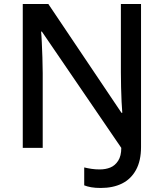

<svg xmlns="http://www.w3.org/2000/svg" viewBox="-20 -734 813 953"><path d="M480 199Q453 199 433 195.5Q413 192 398 186V97Q414 101 433.5 104Q453 107 475 107Q504 107 527.5 97.5Q551 88 566.5 64Q582 40 582 0L188 -577H184Q186 -558 187.5 -523Q189 -488 190.5 -448Q192 -408 192 -371V0H93V-714H220L583 -174H587Q585 -195 583.5 -228.5Q582 -262 581 -300.5Q580 -339 580 -375V-714H680V-4Q680 64 655 109.5Q630 155 585.5 177Q541 199 480 199Z"/></svg>

Font: Noto Sans Symbols Medium
Style: Regular
Weight: 500
Version: Version 2.002